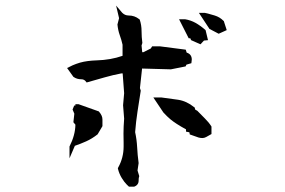

<svg xmlns="http://www.w3.org/2000/svg" viewBox="-20 -746 1040 700"><path d="M432.6 -313.5 428.7 -362.3 432.6 -406.2 427.2 -478.5H422.9Q392.1 -472.7 362.1 -464.1Q332 -455.6 295.9 -445.3Q292 -450.2 291 -451.2Q285.2 -457 276.4 -457Q260.3 -457 248.5 -465.3L247.6 -465.8L224.6 -498Q238.8 -505.4 245.1 -508.1Q251.5 -510.7 258.1 -513.2Q264.6 -515.6 271.5 -517.6Q278.3 -519.5 285.6 -521Q293 -522.5 300.3 -523.4Q315.4 -525.4 332 -525.9Q383.3 -527.3 426.8 -542.5V-583Q422.9 -600.6 416.5 -618.2Q410.2 -635.7 408.2 -656.7L414.1 -679.7L403.3 -725.6Q424.8 -700.2 425.8 -699.2Q435.5 -689.5 449.2 -689.5Q470.7 -689.5 487.3 -676.3L489.3 -674.8Q496.1 -654.8 496.1 -632.8Q496.1 -610.8 499 -589.4L496.1 -580.1L498.5 -555.7H502.9L529.8 -569.3L534.7 -577.1H563L657.2 -564.9L660.6 -554.2Q679.2 -548.3 679.2 -528.8Q679.2 -524.9 677.7 -515.6L659.7 -510.3L656.7 -503.9L603 -493.2L498 -496.1L490.2 -424.8L493.2 -415.5Q487.3 -377.4 481.4 -339.8Q475.6 -302.2 472.7 -264.2Q478.5 -237.8 480 -209.5Q481.4 -181.2 485.4 -151.4L481.4 -124.5L487.8 -103.5L486.8 -101.1Q485.4 -96.2 485.4 -86.9Q485.4 -77.6 479 -71.3Q475.6 -67.9 469.2 -65.4H450.2Q445.8 -69.3 442.4 -72.8Q433.1 -82 423.8 -97.2Q414.6 -112.3 410.2 -129.9L409.7 -132.8L411.1 -135.7Q430.7 -170.9 430.7 -211.9Q430.7 -215.8 430.7 -225.6Q430.2 -235.4 430.2 -259Q430.2 -282.7 432.6 -313.5ZM233.4 -211.9Q254.4 -253.4 254.9 -291.5L247.6 -300.3L251 -331.5L244.6 -346.7L250.5 -361.3H254.9V-366.2H264.6H266.1L340.3 -339.8Q347.7 -331.1 350.6 -324.2Q353.5 -317.4 353.5 -310.1V-286.1L335.9 -256.3Q315.4 -240.2 294.2 -230.7Q272.9 -221.2 252.9 -214.4L233.4 -168.9ZM658.2 -266.1V-274.4Q639.2 -284.7 624.3 -294.4Q609.4 -304.2 601.6 -310.8Q593.8 -317.4 588.9 -322.3Q581.1 -330.1 575.7 -335.9L539.1 -390.6H553.7H568.8Q600.6 -386.7 629.4 -382.3Q660.6 -377.4 687.5 -355.5L689.5 -354.5L691.9 -346.2L699.2 -342.3L727.1 -314Q740.7 -300.8 751 -284.7V-257.3Q738.3 -250 731.4 -246.3Q724.6 -242.7 717.8 -242.7Q710.9 -242.7 704.1 -244.6L671.9 -255.9L670.4 -263.7ZM672.9 -606.4H668L632.8 -675.8H645.5H654.8Q675.3 -672.4 692.9 -662.6Q710.4 -652.8 729.5 -636.2L738.3 -599.6L723.6 -598.1L710.9 -584.5L676.8 -599.6L673.8 -606.4ZM705.1 -699.2H726.6Q745.1 -694.8 762.7 -689.5Q781.7 -683.6 794.4 -670.4L795.9 -669.4L806.6 -636.2L777.3 -623L743.7 -640.6Z"/></svg>

Font: Bakudai
Style: Bold
Weight: 700
Version: Version 1.48